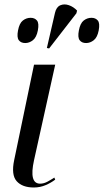

<svg xmlns="http://www.w3.org/2000/svg" viewBox="-20 -823 460 852"><path d="M130 9Q79 9 54 -19Q29 -47 43 -113L131 -536H225L131 -112Q108 -8 158 -8Q174 -8 190 -16.5Q206 -25 221 -35L225 -26Q207 -12 182.5 -1.5Q158 9 130 9ZM198 -608 188 -610 224 -766Q230 -792 247.5 -799.5Q265 -807 285.5 -800Q306 -793 322 -776L319 -764ZM92 -632Q73 -632 63.5 -644.5Q54 -657 60 -688Q66 -720 81.5 -732Q97 -744 116 -744Q134 -744 144 -732Q154 -720 148 -688Q142 -657 126 -644.5Q110 -632 92 -632ZM362 -632Q343 -632 333.5 -644.5Q324 -657 330 -688Q336 -720 351.5 -732Q367 -744 386 -744Q404 -744 414 -732Q424 -720 418 -688Q412 -657 396 -644.5Q380 -632 362 -632Z"/></svg>

Font: Noto Serif Display Condensed
Style: Italic
Weight: 400
Width: 3
Italic angle: -12°
Designer: Monotype Design Team
Foundry: Monotype Imaging Inc.
Version: Version 2.009